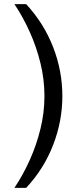

<svg xmlns="http://www.w3.org/2000/svg" viewBox="-20 -755 395 933"><path d="M107 -735Q193 -642 238 -526.5Q283 -411 283 -288Q283 -166 238 -50Q193 66 107 158H50Q91 97 124 24Q157 -49 176.5 -128.5Q196 -208 196 -288Q196 -369 176.5 -448.5Q157 -528 124 -601Q91 -674 50 -735Z"/></svg>

Font: Archivo SemiBold
Style: Regular
Weight: 400
Version: Version 2.001